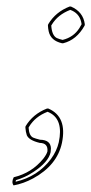

<svg xmlns="http://www.w3.org/2000/svg" viewBox="-20 -434 279 587"><path d="M57.6 -43.9 58.1 -47.9Q80.6 -85.4 123.5 -102.1H127.9Q186 -77.1 169.4 2.9Q154.8 71.3 81.5 111.3Q51.8 127.4 21.5 132.8Q14.2 123 22 107.9Q77.1 94.7 112.3 51.3Q122.6 38.1 125 28.8Q127.4 3.4 101.6 2.9Q68.8 -4.9 62 -20.5Q58.6 -30.3 57.6 -43.9ZM126.5 -356 127.4 -359.9Q149.9 -397.5 192.9 -414.1H196.8Q234.4 -397.9 239.3 -359.9L238.8 -356Q214.4 -312 173.3 -301.8H169.4Q135.3 -309.6 128.9 -337.9Q127 -346.2 126.5 -356ZM67.4 -43.9Q68.8 -19 81.5 -13.2Q88.4 -10.3 102.5 -6.8Q134.8 -6.3 135.7 19.5Q135.7 25.4 134.8 31.2Q128.4 61.5 82 91.8Q56.2 108.9 28.8 116.7Q27.8 119.6 27.8 121.6Q95.2 106 135.7 52.2Q153.8 27.3 159.7 1Q174.3 -67.9 131.8 -89.4Q128.4 -90.8 125.5 -92.3Q87.4 -77.6 68.8 -46.4Q67.9 -44.9 67.4 -43.9ZM136.7 -356Q138.7 -325.7 153.3 -317.9Q160.6 -314.5 171.4 -312Q205.1 -320.3 222.7 -348.1Q226.1 -354 229.5 -359.9Q225.6 -389.6 200.7 -401.4Q197.3 -402.8 194.8 -403.8Q156.7 -389.2 138.2 -358.4Q137.2 -356.9 136.7 -356Z"/></svg>

Font: Linux Biolinum Outline O
Style: Italic
Weight: 400
Italic angle: -12°
Designer: Philipp H. Poll
Foundry: Philipp H. Poll
Version: Version 0.6.2